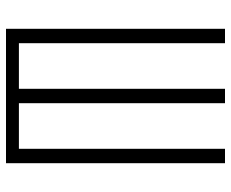

<svg xmlns="http://www.w3.org/2000/svg" viewBox="-85 -685 770 640"><g transform="rotate(90 300.0 -365.0)"><path d="M524 0H76V-730H124V-43H276V-730H324V-43H476V-730H524Z"/></g></svg>

Font: JetBrains Mono Extra Light
Style: Regular
Weight: 200
Monospace: yes
Designer: Philipp Nurullin, Konstantin Bulenkov
Foundry: JetBrains
Version: 2.002